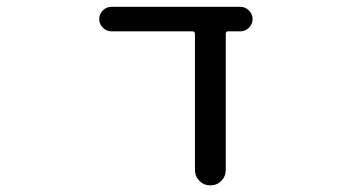

<svg xmlns="http://www.w3.org/2000/svg" viewBox="-20 -567 1040 566"><path d="M645.5 -66.4Q645.5 -46.9 632.3 -33.7Q619.1 -20.5 600.1 -20.5Q581.1 -20.5 567.9 -33.7Q554.7 -46.9 554.7 -66.4V-466.8Q554.7 -474.6 546.9 -474.6H308.6Q293.9 -474.6 283.2 -485.4Q272.5 -496.1 272.5 -510.7Q272.5 -525.4 283.2 -536.1Q293.9 -546.9 308.6 -546.9H688.5Q703.1 -546.9 713.9 -536.1Q724.6 -525.4 724.6 -510.7Q724.6 -496.1 713.9 -485.4Q703.1 -474.6 688.5 -474.6H652.3Q645.5 -474.6 645.5 -466.8Z"/></svg>

Font: Rounded Mgen+ 1mn regular
Style: Regular
Weight: 400
Designer: [Source Han Sans]
Ryoko NISHIZUKA  (kana & ideographs); Paul D. Hunt (Latin, Greek & Cyrillic); Wenlong ZHANG  (bopomofo
Version: Version 1.059.20150602